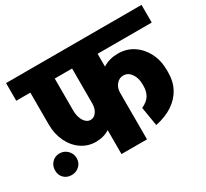

<svg xmlns="http://www.w3.org/2000/svg" viewBox="-166 -861 1141 1063"><g transform="rotate(-30 404.5 -330.0)"><path d="M403 -547V-660H841V-547ZM626 -261V-278H782V-261ZM579 -43 559 -164Q598 -182 612 -207.5Q626 -233 626 -261H782Q782 -205 758 -160.5Q734 -116 688.5 -86Q643 -56 579 -43ZM626 -277Q626 -318 606.5 -345Q587 -372 558 -372L592 -492Q647 -492 689.5 -464Q732 -436 757 -387.5Q782 -339 782 -277ZM407 -297Q407 -353 431 -397Q455 -441 497 -466.5Q539 -492 592 -492L558 -372Q531 -372 513 -350.5Q495 -329 495 -297ZM245 -129Q194 -129 153 -157Q112 -185 88.5 -234Q65 -283 65 -344H221Q221 -317 228.5 -295.5Q236 -274 249.5 -261.5Q263 -249 279 -249ZM245 -129 279 -249Q302 -249 317 -270.5Q332 -292 332 -324H420Q420 -269 397 -224.5Q374 -180 334.5 -154.5Q295 -129 245 -129ZM65 -343V-620H221V-343ZM-25 -547V-660H396V-547ZM332 0V-645H495V0ZM242 -547V-660H586V-547ZM36 -37Q6 -37 -13 -56Q-32 -75 -32 -105Q-32 -134 -13 -154.5Q6 -175 36 -175Q65 -175 85.5 -154.5Q106 -134 106 -105Q106 -75 85.5 -56Q65 -37 36 -37Z"/></g></svg>

Font: Akshar Light
Style: Bold
Weight: 700
Version: Version 1.100